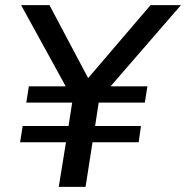

<svg xmlns="http://www.w3.org/2000/svg" viewBox="-20 -725 722 745"><path d="M208 0 236 -173H58L68 -236H246L260 -327H82L92 -390H235L62 -705H172L322 -422L564 -705H682L409 -390H552L542 -327H363L349 -236H527L518 -173H339L312 0Z"/></svg>

Font: Mulish SemiBold
Style: Italic
Weight: 600
Italic angle: -9°
Designer: Vernon Adams
Foundry: Vernon Adams
Version: Version 3.603; ttfautohint (v1.8.3)